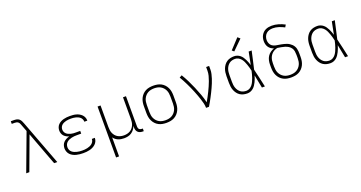

<svg xmlns="http://www.w3.org/2000/svg" viewBox="-47 -1572 4894 2604"><g transform="rotate(-20 2400.0 -270.0)"><path d="M76 0 277 -538 241 -632Q241 -632 241 -632Q241 -632 241 -632V-633Q236 -646 230.5 -658.5Q225 -671 215 -680.5Q205 -690 191.5 -693.5Q178 -697 165 -697H121V-735H165Q185 -735 205 -731Q225 -727 240.5 -714Q256 -701 265 -682.5Q274 -664 281 -645L524 0H479L299 -481L121 0Z M897 8Q873 8 848 5.5Q823 3 799.5 -3Q776 -9 753.5 -20.5Q731 -32 714 -49.5Q697 -67 688 -91Q679 -115 679 -139Q679 -163 687 -186Q695 -209 712 -226Q729 -243 750.5 -254Q772 -265 795 -271Q775 -277 756 -287.5Q737 -298 723 -313.5Q709 -329 702 -349.5Q695 -370 695 -391Q695 -414 703 -436Q711 -458 727 -474.5Q743 -491 763.5 -501.5Q784 -512 806.5 -518Q829 -524 851.5 -526Q874 -528 897 -528Q920 -528 942.5 -526Q965 -524 987 -518Q1009 -512 1029 -501Q1049 -490 1065 -474Q1081 -458 1090 -436.5Q1099 -415 1099 -393Q1099 -392 1099 -390.5Q1099 -389 1099 -388H1056Q1056 -389 1056 -389.5Q1056 -390 1056 -391Q1056 -408 1048.5 -424.5Q1041 -441 1028 -452.5Q1015 -464 999 -471Q983 -478 966 -482.5Q949 -487 931.5 -488.5Q914 -490 897 -490Q880 -490 862.5 -488.5Q845 -487 827.5 -483Q810 -479 794 -471.5Q778 -464 765 -452.5Q752 -441 745 -424.5Q738 -408 738 -390Q738 -373 745 -356Q752 -339 765.5 -327Q779 -315 795.5 -308Q812 -301 829 -296.5Q846 -292 864 -291Q882 -290 900 -290H961V-251H900Q880 -251 860.5 -249.5Q841 -248 822 -243.5Q803 -239 784.5 -231Q766 -223 751.5 -210Q737 -197 729.5 -178.5Q722 -160 722 -140Q722 -121 729.5 -102.5Q737 -84 751.5 -71.5Q766 -59 784 -51Q802 -43 820.5 -38.5Q839 -34 858.5 -32Q878 -30 897 -30Q916 -30 935 -31.5Q954 -33 972 -37.5Q990 -42 1007.5 -49Q1025 -56 1039.5 -68Q1054 -80 1063 -97Q1072 -114 1072 -133Q1072 -133 1072 -133.5Q1072 -134 1072 -134H1115Q1115 -134 1115 -133.5Q1115 -133 1115 -132Q1115 -108 1105 -85.5Q1095 -63 1077.5 -46.5Q1060 -30 1038 -19Q1016 -8 992.5 -2Q969 4 945 6Q921 8 897 8Z M1295 215V-520H1338V-210Q1338 -187 1341 -164Q1344 -141 1353 -120Q1362 -99 1377 -81Q1392 -63 1412 -51.5Q1432 -40 1454.5 -35Q1477 -30 1500 -30Q1523 -30 1545.5 -35Q1568 -40 1588 -51.5Q1608 -63 1623 -81Q1638 -99 1647 -120Q1656 -141 1659 -164Q1662 -187 1662 -210V-520H1705V-81Q1705 -71 1708 -61Q1711 -51 1718 -44Q1725 -37 1735 -33.5Q1745 -30 1756 -30H1770V8H1756Q1737 8 1719 3Q1701 -2 1687.5 -14.5Q1674 -27 1668 -45Q1662 -63 1662 -81V-107Q1652 -80 1635 -57.5Q1618 -35 1594.5 -19.5Q1571 -4 1543 2Q1515 8 1487 8Q1466 8 1444.5 4.5Q1423 1 1403.5 -7Q1384 -15 1367 -28.5Q1350 -42 1338 -59V215Z M2100 8Q2071 8 2042.5 3Q2014 -2 1988 -15.5Q1962 -29 1942 -50.5Q1922 -72 1909.5 -98Q1897 -124 1892 -152.5Q1887 -181 1887 -210V-310Q1887 -339 1892 -367.5Q1897 -396 1909.5 -422Q1922 -448 1942 -469.5Q1962 -491 1988 -504.5Q2014 -518 2042.5 -523Q2071 -528 2100 -528Q2129 -528 2157.5 -523Q2186 -518 2212 -504.5Q2238 -491 2258 -469.5Q2278 -448 2290.5 -422Q2303 -396 2308 -367.5Q2313 -339 2313 -310V-210Q2313 -181 2308 -152.5Q2303 -124 2290.5 -98Q2278 -72 2258 -50.5Q2238 -29 2212 -15.5Q2186 -2 2157.5 3Q2129 8 2100 8ZM2100 -30Q2123 -30 2146.5 -34.5Q2170 -39 2190.5 -50.5Q2211 -62 2227 -79.5Q2243 -97 2253 -118.5Q2263 -140 2266.5 -163.5Q2270 -187 2270 -210V-310Q2270 -333 2266.5 -356.5Q2263 -380 2253 -401.5Q2243 -423 2227 -440.5Q2211 -458 2190.5 -469.5Q2170 -481 2146.5 -485.5Q2123 -490 2100 -490Q2077 -490 2053.5 -485.5Q2030 -481 2009.5 -469.5Q1989 -458 1973 -440.5Q1957 -423 1947 -401.5Q1937 -380 1933.5 -356.5Q1930 -333 1930 -310V-210Q1930 -187 1933.5 -163.5Q1937 -140 1947 -118.5Q1957 -97 1973 -79.5Q1989 -62 2009.5 -50.5Q2030 -39 2053.5 -34.5Q2077 -30 2100 -30Z M2672 0Q2672 -34 2663.5 -67.5Q2655 -101 2644.5 -133.5Q2634 -166 2622 -198.5Q2610 -231 2597 -262.5Q2584 -294 2570 -325.5Q2556 -357 2541 -387.5Q2526 -418 2510 -448.5Q2494 -479 2476 -508L2512 -528Q2545 -474 2572.5 -418Q2600 -362 2624.5 -304.5Q2649 -247 2670.5 -188Q2692 -129 2706 -68Q2724 -99 2741 -131Q2758 -163 2774 -195.5Q2790 -228 2804.5 -261Q2819 -294 2831.5 -328Q2844 -362 2853 -397Q2862 -432 2862 -468V-520H2905V-468Q2905 -436 2897.5 -405Q2890 -374 2880.5 -343.5Q2871 -313 2858.5 -283.5Q2846 -254 2833 -225Q2820 -196 2805.5 -167.5Q2791 -139 2776.5 -111Q2762 -83 2746 -55Q2730 -27 2714 0Z M3267 8Q3240 8 3213 2Q3186 -4 3163 -19Q3140 -34 3123.5 -56Q3107 -78 3097 -103Q3087 -128 3083 -155.5Q3079 -183 3079 -210V-310Q3079 -337 3083 -364.5Q3087 -392 3097 -417Q3107 -442 3123.5 -464Q3140 -486 3163 -501Q3186 -516 3213 -522Q3240 -528 3267 -528Q3290 -528 3312 -520Q3334 -512 3352 -497.5Q3370 -483 3383 -464Q3396 -445 3406.5 -424Q3417 -403 3425 -381.5Q3433 -360 3440 -338Q3449 -384 3458 -429.5Q3467 -475 3476 -520H3519Q3504 -456 3490.5 -391.5Q3477 -327 3461 -263Q3478 -198 3492 -132Q3506 -66 3521 0H3478Q3469 -47 3459.5 -94Q3450 -141 3441 -188Q3434 -165 3426 -143Q3418 -121 3407.5 -100Q3397 -79 3384 -59.5Q3371 -40 3353 -24.5Q3335 -9 3313 -0.5Q3291 8 3267 8ZM3267 -30Q3292 -30 3314.5 -43Q3337 -56 3352.5 -76Q3368 -96 3378.5 -119Q3389 -142 3397.5 -166Q3406 -190 3412.5 -214.5Q3419 -239 3424 -263Q3419 -287 3412 -311Q3405 -335 3397 -358.5Q3389 -382 3378.5 -404.5Q3368 -427 3352.5 -446Q3337 -465 3314.5 -477.5Q3292 -490 3267 -490Q3245 -490 3223.5 -484.5Q3202 -479 3184.5 -466Q3167 -453 3154.5 -435Q3142 -417 3134.5 -396Q3127 -375 3124.5 -353.5Q3122 -332 3122 -310V-210Q3122 -188 3124.5 -166.5Q3127 -145 3134.5 -124Q3142 -103 3154.5 -85Q3167 -67 3184.5 -54Q3202 -41 3223.5 -35.5Q3245 -30 3267 -30ZM3293 -588 3265 -612 3398 -755 3432 -725Z M3900 8Q3871 8 3842.5 3Q3814 -2 3788 -15.5Q3762 -29 3742 -50.5Q3722 -72 3709.5 -98Q3697 -124 3692 -152.5Q3687 -181 3687 -210V-255Q3687 -285 3694 -315.5Q3701 -346 3717.5 -371.5Q3734 -397 3759 -415Q3784 -433 3813 -443Q3791 -450 3772 -463Q3753 -476 3740 -495Q3727 -514 3721.5 -536.5Q3716 -559 3716 -582Q3716 -604 3721 -625.5Q3726 -647 3737 -666.5Q3748 -686 3764.5 -701.5Q3781 -717 3801 -726Q3821 -735 3843 -739Q3865 -743 3887 -743Q3936 -743 3983.5 -729Q4031 -715 4074 -692L4054 -658Q4016 -678 3974.5 -691.5Q3933 -705 3890 -705Q3864 -705 3839.5 -698Q3815 -691 3796 -674Q3777 -657 3767.5 -632.5Q3758 -608 3758 -583Q3758 -563 3764 -544Q3770 -525 3782 -510Q3794 -495 3812 -486Q3830 -477 3849 -473Q3868 -469 3887 -466.5Q3906 -464 3925.5 -460Q3945 -456 3963.5 -451.5Q3982 -447 4000.5 -440Q4019 -433 4035.5 -422.5Q4052 -412 4066 -398.5Q4080 -385 4090 -368Q4100 -351 4105 -332Q4110 -313 4111.5 -293.5Q4113 -274 4113 -255V-210Q4113 -181 4108 -152.5Q4103 -124 4090.5 -98Q4078 -72 4058 -50.5Q4038 -29 4012 -15.5Q3986 -2 3957.5 3Q3929 8 3900 8ZM3900 -30Q3923 -30 3946.5 -34.5Q3970 -39 3990.5 -50.5Q4011 -62 4027 -79.5Q4043 -97 4053 -118.5Q4063 -140 4066.5 -163.5Q4070 -187 4070 -210V-255Q4070 -281 4066 -307.5Q4062 -334 4047 -355.5Q4032 -377 4009 -391Q3986 -405 3961 -412.5Q3936 -420 3910 -424.5Q3884 -429 3858 -433Q3838 -429 3819.5 -420.5Q3801 -412 3786 -399Q3771 -386 3759.5 -369Q3748 -352 3741.5 -333.5Q3735 -315 3732.5 -295Q3730 -275 3730 -255V-210Q3730 -187 3733.5 -163.5Q3737 -140 3747 -118.5Q3757 -97 3773 -79.5Q3789 -62 3809.5 -50.5Q3830 -39 3853.5 -34.5Q3877 -30 3900 -30Z M4467 8Q4440 8 4413 2Q4386 -4 4363 -19Q4340 -34 4323.5 -56Q4307 -78 4297 -103Q4287 -128 4283 -155.5Q4279 -183 4279 -210V-310Q4279 -337 4283 -364.5Q4287 -392 4297 -417Q4307 -442 4323.5 -464Q4340 -486 4363 -501Q4386 -516 4413 -522Q4440 -528 4467 -528Q4490 -528 4512 -520Q4534 -512 4552 -497.5Q4570 -483 4583 -464Q4596 -445 4606.5 -424Q4617 -403 4625 -381.5Q4633 -360 4640 -338Q4649 -384 4658 -429.5Q4667 -475 4676 -520H4719Q4704 -456 4690.5 -391.5Q4677 -327 4661 -263Q4678 -198 4692 -132Q4706 -66 4721 0H4678Q4669 -47 4659.5 -94Q4650 -141 4641 -188Q4634 -165 4626 -143Q4618 -121 4607.5 -100Q4597 -79 4584 -59.5Q4571 -40 4553 -24.5Q4535 -9 4513 -0.5Q4491 8 4467 8ZM4467 -30Q4492 -30 4514.5 -43Q4537 -56 4552.5 -76Q4568 -96 4578.5 -119Q4589 -142 4597.5 -166Q4606 -190 4612.5 -214.5Q4619 -239 4624 -263Q4619 -287 4612 -311Q4605 -335 4597 -358.5Q4589 -382 4578.5 -404.5Q4568 -427 4552.5 -446Q4537 -465 4514.5 -477.5Q4492 -490 4467 -490Q4445 -490 4423.5 -484.5Q4402 -479 4384.5 -466Q4367 -453 4354.5 -435Q4342 -417 4334.5 -396Q4327 -375 4324.5 -353.5Q4322 -332 4322 -310V-210Q4322 -188 4324.5 -166.5Q4327 -145 4334.5 -124Q4342 -103 4354.5 -85Q4367 -67 4384.5 -54Q4402 -41 4423.5 -35.5Q4445 -30 4467 -30Z"/></g></svg>

Font: Iosevka SS04 XLt Ex
Style: Regular
Weight: 200
Width: 7
Monospace: yes
Designer: Belleve Invis
Foundry: Belleve Invis
Version: Version 19.0.0; ttfautohint (v1.8.4)